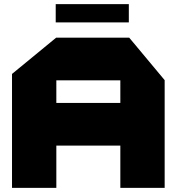

<svg xmlns="http://www.w3.org/2000/svg" viewBox="-20 -907 853 927"><path d="M38 0V-550L251 -725H252V0ZM252 -204V-410H561V-204ZM561 0V-519H775V0ZM252 -519V-725H604L775 -520V-519ZM249 -799V-887H602V-799Z"/></svg>

Font: Foldit ExtraBold
Style: Regular
Weight: 800
Version: Version 1.003